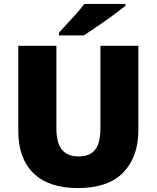

<svg xmlns="http://www.w3.org/2000/svg" viewBox="-20 -1040 797 977"><path d="M684 -377Q684 -242 607.5 -162.5Q531 -83 376 -83Q228 -83 150.5 -158.5Q73 -234 73 -373V-807H267V-388Q267 -312 295.5 -278Q324 -244 379 -244Q438 -244 464.5 -278.5Q491 -313 491 -389V-807H684ZM618 -1010Q600 -996 573 -975.5Q546 -955 515 -933.5Q484 -912 455.5 -892.5Q427 -873 407 -860H280V-874Q297 -893 321 -918.5Q345 -944 369 -971Q393 -998 409 -1020H618Z"/></svg>

Font: Noto Sans Kannada UI Black
Style: Regular
Weight: 900
Designer: Jelle Bosma - Monotype Design Team
Foundry: Monotype Imaging Inc.
Version: Version 2.005; ttfautohint (v1.8.4.7-5d5b)